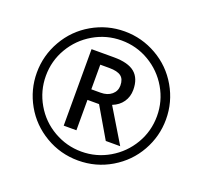

<svg xmlns="http://www.w3.org/2000/svg" viewBox="-126 -870 1084 1026"><g transform="rotate(20 416.0 -357.0)"><path d="M353 -372.1H405.8Q444.8 -372.1 468.5 -392.3Q492.2 -412.6 492.2 -443.8Q492.2 -480.5 471.2 -496.3Q450.2 -512.2 404.8 -512.2H353ZM564.9 -445.8Q564.9 -406.7 544.2 -376.7Q523.4 -346.7 485.8 -332L602.1 -139.2H520L418.9 -312H353V-139.2H280.8V-574.2H408.2Q489.3 -574.2 527.1 -542.5Q564.9 -510.7 564.9 -445.8ZM48.8 -356.9Q48.8 -454.6 97.7 -540Q146.5 -625.5 231.9 -674.8Q317.4 -724.1 416 -724.1Q513.7 -724.1 599.1 -675.3Q684.6 -626.5 733.9 -541Q783.2 -455.6 783.2 -356.9Q783.2 -260.7 735.8 -176.3Q688.5 -91.8 603 -41Q517.6 9.8 416 9.8Q314.9 9.8 229.5 -40.8Q144 -91.3 96.4 -175.8Q48.8 -260.3 48.8 -356.9ZM100.1 -356.9Q100.1 -272.5 142.6 -199Q185.1 -125.5 258.5 -83.3Q332 -41 416 -41Q501 -41 573.7 -83.5Q646.5 -126 689.2 -198.5Q731.9 -271 731.9 -356.9Q731.9 -441.9 689.5 -514.6Q647 -587.4 574.5 -630.1Q502 -672.9 416 -672.9Q331.1 -672.9 258.3 -630.4Q185.5 -587.9 142.8 -515.4Q100.1 -442.9 100.1 -356.9Z"/></g></svg>

Font: Sahel FD
Style: FD
Weight: 400
Foundry: Saber Rastikerdar (saber.rastikerdar@gmail.com)
Version: Version 3.3.1